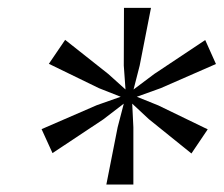

<svg xmlns="http://www.w3.org/2000/svg" viewBox="-20 -830 584 501"><path d="M88.5 -493 232.5 -555.5 295 -577.5 238 -600 107.5 -663.5 150 -726 262.5 -637 307.5 -596.5 303 -659 303.5 -809.5H374L344.5 -659L328.5 -596.5L382.5 -637L515.5 -725.5L543.5 -663L399.5 -600L337 -577.5L393 -555L522 -492.5L479.5 -429.5L368.5 -519L325 -559.5L328 -498V-348.5H257.5L287 -498L303 -559.5L249.5 -518.5L117 -430.5Z"/></svg>

Font: Merriweather 60pt Light
Style: Italic
Weight: 300
Italic angle: -7.8°
Version: Version 2.101